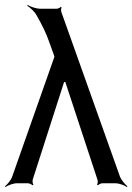

<svg xmlns="http://www.w3.org/2000/svg" viewBox="-24 -735 531 770"><path d="M203 -700H138C121 -700 98 -708 87 -715L85 -712C96 -705 115 -689 123 -673C146 -633 162 -599 171 -573L192 -515C192 -513 195 -506 196 -506V-510C195 -510 192 -503 192 -501L25 -27C20 -12 5 5 -4 12L-2 15C8 8 29 0 44 0H88C94 0 104 5 106 8L110 6C107 2 106 -8 107 -14L233 -406H238L367 -14C369 -8 368 2 365 6L369 8C371 5 381 0 386 0H439C454 0 475 8 485 15L487 12C478 5 463 -12 457 -27L222 -687C220 -692 221 -702 223 -705L220 -708C218 -704 208 -700 203 -700Z"/></svg>

Font: Gamestation Storm
Style: Regular
Weight: 400
Designer: Jonas Hecksher
Foundry: Jonas Hecksher, Playtypeª, e-types AS
Version: Version 1.003